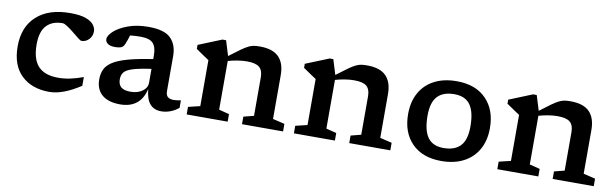

<svg xmlns="http://www.w3.org/2000/svg" viewBox="-40 -891 4054 1266"><g transform="rotate(10 1987.5 -258.0)"><path d="M353 -525Q420 -525 457.8 -511Q495.5 -497 511.2 -475.8Q527 -454.5 527 -432.5Q527 -401 506 -379Q485 -357 456 -357Q450 -357 432 -371.2Q414 -385.5 391.2 -404Q368.5 -422.5 347.2 -436.5Q326 -450.5 314 -450.5Q246 -450.5 207.8 -410.2Q169.5 -370 169.5 -283.5Q169.5 -184 213.2 -137.5Q257 -91 346.5 -91Q387.5 -91 428.5 -99.8Q469.5 -108.5 513.5 -125V-66.5Q395.5 11 305 11Q188 11 118.2 -55.8Q48.5 -122.5 48.5 -249.5Q48.5 -379.5 128.8 -452.2Q209 -525 353 -525Z M1055 9Q1006.5 9 979 -22Q951.5 -53 945.5 -121Q914.5 11 779 11Q700.5 11 658.2 -25Q616 -61 616 -129Q616 -165 629 -194Q642 -223 676.5 -246Q711 -269 775.5 -287.2Q840 -305.5 943.5 -321V-346.5Q943.5 -401.5 920 -426.8Q896.5 -452 836.5 -452Q815.5 -452 798 -451Q780.5 -450 766 -448Q757 -416 745 -387.5Q736.5 -367 721.2 -361.2Q706 -355.5 681 -355.5Q648.5 -355.5 632.2 -367.5Q616 -379.5 616 -397Q616 -421.5 648.8 -451.5Q681.5 -481.5 740.2 -503.2Q799 -525 877 -525Q983.5 -525 1026.5 -481.8Q1069.5 -438.5 1069.5 -363.5V-130.5Q1069.5 -102 1083 -90.5Q1096.5 -79 1122.5 -79Q1141.5 -79 1170.5 -85V-34.5Q1145 -13.5 1114.8 -2.2Q1084.5 9 1055 9ZM749.5 -152.5Q749.5 -117 769.5 -100Q789.5 -83 833 -83Q880 -83 911.8 -105.8Q943.5 -128.5 943.5 -163.5V-255.5Q858.5 -243.5 817 -229.8Q775.5 -216 762.5 -197.2Q749.5 -178.5 749.5 -152.5Z M1594.5 -50.5 1663 -68V-325Q1663 -372 1638.8 -392.8Q1614.5 -413.5 1555.5 -413.5Q1524.5 -413.5 1491.5 -408Q1458.5 -402.5 1429.5 -394V-68L1498.5 -50.5V0H1224V-50.5L1303 -69.5V-377.5Q1294.5 -383 1271.8 -398.2Q1249 -413.5 1215 -437V-464L1370.5 -527H1395L1426 -426.5Q1471.5 -461.5 1499.8 -481.5Q1528 -501.5 1547.2 -510.8Q1566.5 -520 1583 -522.5Q1599.5 -525 1622 -525Q1708.5 -525 1749.2 -483.8Q1790 -442.5 1790 -362.5V-69.5L1869.5 -50.5V0H1594.5Z M2312.5 -50.5 2381 -68V-325Q2381 -372 2356.8 -392.8Q2332.5 -413.5 2273.5 -413.5Q2242.5 -413.5 2209.5 -408Q2176.5 -402.5 2147.5 -394V-68L2216.5 -50.5V0H1942V-50.5L2021 -69.5V-377.5Q2012.5 -383 1989.8 -398.2Q1967 -413.5 1933 -437V-464L2088.5 -527H2113L2144 -426.5Q2189.5 -461.5 2217.8 -481.5Q2246 -501.5 2265.2 -510.8Q2284.5 -520 2301 -522.5Q2317.5 -525 2340 -525Q2426.5 -525 2467.2 -483.8Q2508 -442.5 2508 -362.5V-69.5L2587.5 -50.5V0H2312.5Z M2929.5 11Q2803.5 11 2732.5 -61.2Q2661.5 -133.5 2661.5 -256.5Q2661.5 -339 2695 -399.2Q2728.5 -459.5 2791.2 -492.2Q2854 -525 2941 -525Q3067 -525 3138 -452.8Q3209 -380.5 3209 -257.5Q3209 -175 3175.2 -114.8Q3141.5 -54.5 3078.8 -21.8Q3016 11 2929.5 11ZM2930 -76Q3005 -76 3042.8 -116.5Q3080.5 -157 3080.5 -245.5Q3080.5 -343 3047 -390.5Q3013.5 -438 2940 -438Q2865 -438 2827.2 -397.5Q2789.5 -357 2789.5 -268.5Q2789.5 -171 2823.2 -123.5Q2857 -76 2930 -76Z M3674.5 -50.5 3743 -68V-325Q3743 -372 3718.8 -392.8Q3694.5 -413.5 3635.5 -413.5Q3604.5 -413.5 3571.5 -408Q3538.5 -402.5 3509.5 -394V-68L3578.5 -50.5V0H3304V-50.5L3383 -69.5V-377.5Q3374.5 -383 3351.8 -398.2Q3329 -413.5 3295 -437V-464L3450.5 -527H3475L3506 -426.5Q3551.5 -461.5 3579.8 -481.5Q3608 -501.5 3627.2 -510.8Q3646.5 -520 3663 -522.5Q3679.5 -525 3702 -525Q3788.5 -525 3829.2 -483.8Q3870 -442.5 3870 -362.5V-69.5L3949.5 -50.5V0H3674.5Z"/></g></svg>

Font: Newsreader 6pt Medium
Style: Regular
Weight: 500
Designer: Hugues Gentile
Foundry: Production Type
Version: Version 1.003; ttfautohint (v1.8.3)